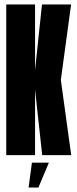

<svg xmlns="http://www.w3.org/2000/svg" viewBox="-20 -695 346 860"><path d="M8 0H137V-293.5L169 0H299L252.5 -337L298.5 -675H168L137 -381V-675H8ZM108 145H152L199 33.5H123Z"/></svg>

Font: Anybody UltraCondensed
Style: Bold
Weight: 700
Width: 1
Version: Version 1.113;gftools[0.9.25]